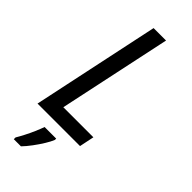

<svg xmlns="http://www.w3.org/2000/svg" viewBox="-298 -752 1012 1012"><g transform="rotate(45 208.0 -246.5)"><path d="M18.6 0 169.9 -713.9H262.7L128.4 -82.5H352.5L335.4 0ZM63 221.2V208Q73.7 190.4 87.2 164.3Q100.6 138.2 112.8 110.4Q125 82.5 132.3 61H218.8V70.8Q210.9 90.8 193.8 118.4Q176.8 146 156.2 173.6Q135.7 201.2 116.2 221.2Z"/></g></svg>

Font: Open Sans SemiCondensed Medium
Style: Italic
Weight: 500
Width: 4
Italic angle: -12°
Designer: Monotype Design Team
Foundry: Monotype Imaging Inc.
Version: Version 3.000